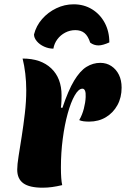

<svg xmlns="http://www.w3.org/2000/svg" viewBox="-20 -870 585 892"><path d="M270 -369Q297 -450 324.5 -495.5Q352 -541 382 -559.5Q412 -578 446 -578Q475 -578 497.5 -563Q520 -548 532.5 -522.5Q545 -497 545 -463Q545 -417 525.5 -381.5Q506 -346 472 -325.5Q438 -305 394 -305Q380 -305 368.5 -306.5Q357 -308 348 -312Q362 -336 369.5 -365Q377 -394 378 -419Q379 -439 375 -448.5Q371 -458 363 -458Q345 -458 327 -426.5Q309 -395 294.5 -342.5Q280 -290 271.5 -225Q263 -160 263 -92Q263 -64 264.5 -43.5Q266 -23 269 -10Q244 -4 222 -1Q200 2 178 2Q117 2 88.5 -18.5Q60 -39 60 -82Q60 -105 66.5 -145.5Q73 -186 81 -237Q89 -288 95.5 -343.5Q102 -399 102 -451Q102 -490 97.5 -528Q93 -566 85 -598Q170 -598 218 -552.5Q266 -507 266 -427Q266 -416 265.5 -401Q265 -386 263 -370ZM488 -673Q475 -667 461.5 -663Q448 -659 438 -659Q416 -659 399 -672Q389 -703 372.5 -716.5Q356 -730 330 -730Q305 -730 283 -718.5Q261 -707 246.5 -687.5Q232 -668 228 -644Q206 -644 185 -653.5Q164 -663 151 -678.5Q138 -694 138 -710Q148 -750 175.5 -781.5Q203 -813 241.5 -831.5Q280 -850 322 -850Q370 -850 407.5 -827Q445 -804 466.5 -764Q488 -724 488 -673Z"/></svg>

Font: Merienda Black
Style: Regular
Weight: 900
Designer: Eduardo Rodriguez Tunni
Foundry: Eduardo Rodriguez Tunni
Version: Version 2.001